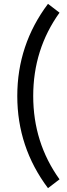

<svg xmlns="http://www.w3.org/2000/svg" viewBox="-20 -790 350 1000"><path d="M230 -770 290 -724Q153 -533 153 -290Q153 -47 290 144L230 190Q70 -23 70 -290Q70 -557 230 -770Z"/></svg>

Font: Oxanium
Style: Regular
Weight: 400
Designer: Severin Meyer
Version: Version 1.001